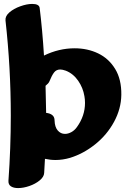

<svg xmlns="http://www.w3.org/2000/svg" viewBox="-20 -841 640 978"><path d="M360 -595Q426 -595 480 -569Q534 -543 566.5 -490Q599 -437 598 -358Q597 -287 561 -220.5Q525 -154 465 -106Q405 -58 337 -37Q299 -26 263 -26Q236 -26 209 -32Q207 16 205 40Q204 60 182 78Q160 96 129.5 106.5Q99 117 72 117Q49 117 35.5 108Q22 99 23 80Q35 -87 35 -252Q35 -496 8 -737Q6 -759 28 -778Q50 -797 83.5 -809Q117 -821 144 -821Q179 -821 182 -801Q196 -688 204 -558Q280 -595 360 -595ZM413 -317Q413 -335 410 -351Q403 -394 378 -430Q353 -466 315 -481Q298 -487 287 -487Q267 -487 255.5 -472Q244 -457 231 -425Q227 -416 212 -404L215 -266Q235 -264 246.5 -254.5Q258 -245 258 -227Q259 -194 274 -176.5Q289 -159 311 -159Q327 -159 343.5 -168Q360 -177 372 -194Q413 -251 413 -317Z"/></svg>

Font: Sedgwick Ave Display
Style: Regular
Weight: 400
Designer: Kevin Burke, Pedro Vergani
Foundry: Google, Inc.
Version: Version 1.000